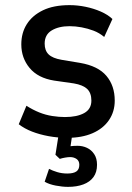

<svg xmlns="http://www.w3.org/2000/svg" viewBox="-20 -528 514 748"><path d="M242 9Q205 9 169.5 2.5Q134 -4 104.5 -15.5Q75 -27 53 -44L83 -116Q108 -100 133 -90Q158 -80 184 -76Q210 -72 233 -72Q280 -72 308 -87.5Q336 -103 336 -136Q336 -166 319.5 -181.5Q303 -197 268 -203L191 -214Q128 -224 95.5 -263Q63 -302 63 -355Q63 -400 84.5 -434Q106 -468 147.5 -488Q189 -508 251 -508Q282 -508 313.5 -501.5Q345 -495 372.5 -483Q400 -471 418 -454L386 -384Q367 -400 344.5 -408.5Q322 -417 298 -421.5Q274 -426 251 -426Q209 -426 181.5 -409.5Q154 -393 154 -358Q154 -331 169.5 -316Q185 -301 220 -295L292 -283Q362 -271 394.5 -232.5Q427 -194 427 -136Q427 -93 404.5 -60Q382 -27 340.5 -9Q299 9 242 9ZM245 200Q223 200 197 195Q171 190 154 180L171 130Q185 137 203 142.5Q221 148 242 148Q266 148 277.5 140Q289 132 289 114Q289 99 278.5 91.5Q268 84 253 84Q245 84 233.5 86Q222 88 213 91L196 75L211 -20H264L252 60L228 49Q235 44 250.5 42Q266 40 282 40Q302 40 319 48Q336 56 347 72.5Q358 89 358 114Q358 143 344 162Q330 181 304.5 190.5Q279 200 245 200Z"/></svg>

Font: Nunito Sans 7pt Condensed SemiBold
Style: Regular
Weight: 600
Width: 3
Designer: Vernon Adams
Foundry: Vernon Adams
Version: Version 3.101;gftools[0.9.27]